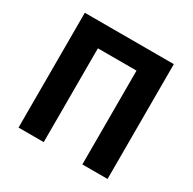

<svg xmlns="http://www.w3.org/2000/svg" viewBox="-162 -909 1080 1076"><g transform="rotate(30 377.5 -371.5)"><path d="M89 0V-743H665V0H502V-607H252V0Z"/></g></svg>

Font: Noto Sans KR ExtraBold
Style: Regular
Weight: 800
Designer: Ryoko NISHIZUKA  (kana, bopomofo & ideographs); Paul D. Hunt (Latin, Greek & Cyrillic); Sandoll Communications , Soo-you
Foundry: Adobe
Version: Version 2.004-H2;hotconv 1.0.118;makeotfexe 2.5.65603